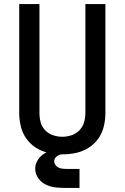

<svg xmlns="http://www.w3.org/2000/svg" viewBox="-20 -755 616 949"><path d="M288 8Q322 8 355 1Q388 -6 417 -24Q446 -42 465.5 -69.5Q485 -97 493 -130Q501 -163 501 -197V-735H402V-197Q402 -173 395.5 -150.5Q389 -128 372.5 -111Q356 -94 333.5 -86.5Q311 -79 288 -79Q265 -79 242.5 -86.5Q220 -94 203.5 -111Q187 -128 181 -150.5Q175 -173 175 -197V-735H75V-197Q75 -163 83 -130Q91 -97 110.5 -69.5Q130 -42 159 -24Q188 -6 221.5 1Q255 8 288 8ZM313 174H373V80H312Q312 80 312 80Q312 80 312 80Q298 80 284 78Q270 76 259 66Q248 56 248 43Q248 28 260.5 18Q273 8 288 8V-17Q265 -17 242.5 -12.5Q220 -8 200 3.5Q180 15 167 35.5Q154 56 154 79Q154 105 170 127Q186 149 210.5 159.5Q235 170 261 172Q287 174 313 174Z"/></svg>

Font: Iosevka Sparkle Medium
Style: Regular
Weight: 500
Designer: Belleve Invis
Foundry: Belleve Invis
Version: Version 4.5.0; ttfautohint (v1.8.3)